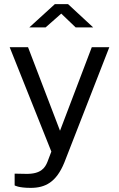

<svg xmlns="http://www.w3.org/2000/svg" viewBox="-20 -746 578 931"><path d="M347 -613H432L310 -726H246L122 -613H201L277 -680ZM129 165C199 165 253 138 292 42L510 -517H425L271 -112L116 -517H27L229 -11L210 39C199 66 180 99 104 97L51 96V153C51 153 69 165 129 165Z"/></svg>

Font: United Sans
Style: Regular
Weight: 400
Designer: Pablo Impallari, Rodrigo Fuenzalida (Modified by Dan O. Williams)
Version: Version 1.000;PS 001.000;hotconv 1.0.88;makeotf.lib2.5.64775